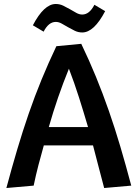

<svg xmlns="http://www.w3.org/2000/svg" viewBox="-20 -932 692 964"><path d="M12 12Q39 -89 66.5 -181.5Q94 -274 124 -361Q154 -448 188.5 -532Q223 -616 263 -700L388 -712Q428 -629 462 -546Q496 -463 526.5 -375.5Q557 -288 584.5 -195Q612 -102 639 0L503 12Q489 -41 475 -94.5Q461 -148 447 -202H200Q186 -153 173 -103Q160 -53 149 0ZM326 -587Q268 -445 225 -294H422Q400 -369 376.5 -443Q353 -517 326 -587ZM508 -876Q452 -769 393 -769Q373 -769 355.5 -777.5Q338 -786 321.5 -795.5Q305 -805 290 -813.5Q275 -822 260 -822Q224 -822 199 -773L145 -805Q201 -912 260 -912Q280 -912 297.5 -903.5Q315 -895 331.5 -885.5Q348 -876 363 -867.5Q378 -859 393 -859Q429 -859 454 -908Z"/></svg>

Font: CantoraOne
Style: Regular
Weight: 400
Designer: Pablo Impallari, Rodrigo Fuenzalida
Foundry: Pablo Impallari
Version: Version 1.001; ttfautohint (v0.8) -G 200 -r 50